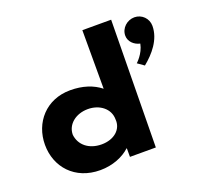

<svg xmlns="http://www.w3.org/2000/svg" viewBox="-145 -1033 1303 1220"><g transform="rotate(-20 507.0 -422.5)"><path d="M56.8 -256C56.8 -106 161.8 15 333.4 15C418.1 15 490.7 -16 536 -58H538.2V0H713.2L723.9 -860H529.2V-464C478.4 -505 409.4 -528 325.9 -528C161.8 -528 56.8 -406 56.8 -256ZM867.2 -824C817.4 -824 773.4 -784 773.4 -734C773.4 -694 805.3 -663 846.2 -654C833.9 -589 782.2 -544 782.2 -544L826.2 -513C890.2 -565 957.2 -641 957.2 -734C957.2 -784 917.2 -824 867.2 -824ZM244.8 -256C244.8 -327 309 -377 390 -377C469.9 -377 533.6 -327 533.6 -256C540.2 -186 481 -136 397.5 -136C310.4 -136 252.3 -186 244.8 -256Z"/></g></svg>

Font: Hussar
Style: BdSuprExt
Weight: 700
Foundry: Cannot Into Space Fonts
Version: Version 2.00